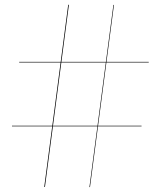

<svg xmlns="http://www.w3.org/2000/svg" viewBox="-20 -775 670 801"><path d="M353 6 453 -754 455.5 -755 355.5 5ZM30 -248V-250.5H570.5V-248ZM164.5 5 264.5 -755H267.5L167.5 5ZM60 -514.5V-517H600.5V-514.5Z"/></svg>

Font: Bodoni Moda 72pt
Style: Regular
Weight: 400
Designer: Owen Earl
Foundry: indestructible type
Version: Version 2.005